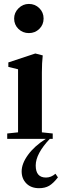

<svg xmlns="http://www.w3.org/2000/svg" viewBox="-20 -714 318 987"><path d="M52.7 -618.7Q52.7 -648.9 75.2 -671.4Q97.7 -693.8 128.4 -693.8Q160.2 -693.8 182.1 -672.1Q204.1 -650.4 204.1 -618.7Q204.1 -586.9 182.1 -565.4Q160.2 -543.9 128.4 -543.9Q96.7 -543.9 74.7 -565.4Q52.7 -586.9 52.7 -618.7ZM17.1 0V-27.8L72.8 -33.7V-357.9L22.9 -370.1V-393.1L161.6 -439L199.7 -429.2Q195.3 -390.6 195.3 -341.8V-33.7L251 -27.8V0H235.8Q163.6 76.7 163.6 136.7Q163.6 198.7 216.3 198.7Q242.7 198.7 265.1 179.2L277.8 197.8Q253.9 228.5 232.7 241Q211.4 253.4 180.7 253.4Q139.6 253.4 115.5 229Q91.3 204.6 91.3 167Q91.3 127 124.3 81.8Q157.2 36.6 215.3 0Z"/></svg>

Font: Elstob 14pt
Style: Bold
Weight: 700
Designer: Peter S. Baker
Version: Version 1.015